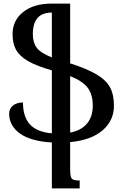

<svg xmlns="http://www.w3.org/2000/svg" viewBox="-20 -785 703 1070"><path d="M371 7V156Q371 186 374.5 199Q378 212 389 216.5Q400 221 424 221V265H269V9Q150 2 90.5 -41.5Q31 -85 31 -151Q31 -180 52.5 -197Q74 -214 108 -214Q108 -134 147 -91.5Q186 -49 269 -42V-393Q184 -417 136.5 -444.5Q89 -472 69.5 -507.5Q50 -543 50 -594Q50 -671 109 -718Q168 -765 269 -765H371V-432Q467 -401 519.5 -369.5Q572 -338 593.5 -297.5Q615 -257 615 -196Q615 -113 551.5 -58.5Q488 -4 371 7ZM269 -465V-715Q163 -715 163 -595Q163 -548 184.5 -519Q206 -490 269 -465ZM371 -361V-46Q433 -58 465 -96.5Q497 -135 497 -196Q497 -258 469 -295.5Q441 -333 371 -361Z"/></svg>

Font: Noto Serif Armenian Medium
Style: Regular
Weight: 500
Designer: Monotype Design team
Foundry: Monotype Imaging Inc.
Version: Version 1.000